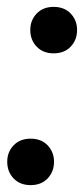

<svg xmlns="http://www.w3.org/2000/svg" viewBox="-20 -529 245 558"><path d="M69 9Q38 9 19.5 -10.5Q1 -30 1 -59Q1 -87 19.5 -106.5Q38 -126 69 -126Q100 -126 118.5 -106.5Q137 -87 137 -59Q137 -30 118.5 -10.5Q100 9 69 9ZM136 -374Q105 -374 86.5 -393.5Q68 -413 68 -442Q68 -470 86.5 -489.5Q105 -509 136 -509Q167 -509 185.5 -489.5Q204 -470 204 -442Q204 -413 185.5 -393.5Q167 -374 136 -374Z"/></svg>

Font: Livvic Medium
Style: Italic
Weight: 500
Italic angle: -10°
Designer: Jacques Le Bailly, Baron von Fonthausen
Version: Version 1.001; ttfautohint (v1.8.2)